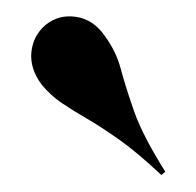

<svg xmlns="http://www.w3.org/2000/svg" viewBox="-20 -689 238 233"><path d="M175.8 -476.6Q147.6 -503.2 125.4 -519Q103.2 -534.7 85.9 -544.8Q68.5 -554.8 54.8 -564.1Q41.1 -573.4 30.6 -586.3Q16.1 -605.6 18.1 -625.8Q20.2 -646 35.5 -658.9Q51.6 -671.8 72.6 -668.5Q93.5 -665.3 107.3 -645.2Q121 -626.6 126.6 -605.2Q132.3 -583.9 142.7 -554Q153.2 -524.2 180.6 -480.6Z"/></svg>

Font: Playfair 144pt SemiCondensed
Style: Bold
Weight: 700
Width: 4
Designer: Claus Eggers Sørensen
Foundry: Claus Eggers Sørensen
Version: Version 2.203